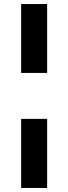

<svg xmlns="http://www.w3.org/2000/svg" viewBox="-20 -823 339 953"><path d="M85 110V-233H214V110ZM85 -461V-803H214V-461Z"/></svg>

Font: Trueno
Style: Bd
Weight: 700
Designer: Julieta Ulanovsky
Foundry: Julieta Ulanovsky
Version: Version 3.001b